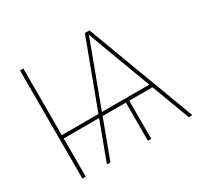

<svg xmlns="http://www.w3.org/2000/svg" viewBox="-151 -924 1170 1119"><g transform="rotate(-30 434.0 -364.0)"><path d="M125.5 -727.5V0H103V-727.5ZM566.4 -268.1V0H543.9V-268.1ZM267.6 0 539.6 -727.5H570.3L842.8 0H818.8L607.9 -563.5Q593.3 -602.5 578.9 -641.6Q564.5 -680.7 550.3 -719.7H559.1Q544.9 -680.7 530.5 -641.6Q516.1 -602.5 501.5 -563.5L291.5 0ZM113.8 -256.8V-279.3H735.8V-256.8Z"/></g></svg>

Font: Inter 20pt Thin
Style: Regular
Weight: 250
Version: Version 4.001;git-66647c0bb